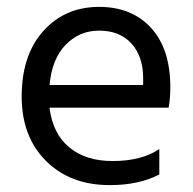

<svg xmlns="http://www.w3.org/2000/svg" viewBox="-20 -533 562 558"><path d="M443 -26Q384 5 299 5Q184 5 113.5 -65.5Q43 -136 43 -252Q43 -373 106 -443Q169 -513 268 -513Q363 -513 419 -452Q475 -391 475 -279Q475 -247 470 -220H124Q133 -145 181 -105Q229 -65 307 -65Q392 -65 443 -100ZM268 -444Q211 -444 171 -403Q131 -362 124 -286H396V-306Q396 -369 362 -406.5Q328 -444 268 -444Z"/></svg>

Font: Hind Guntur
Style: Regular
Weight: 400
Designer: Manushi Parikh, Hitesh Malaviya
Foundry: Indian Type Foundry
Version: Version 1.002;PS 1.0;hotconv 1.0.86;makeotf.lib2.5.63406; tt